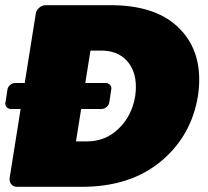

<svg xmlns="http://www.w3.org/2000/svg" viewBox="-32 -720 802 740"><path d="M260.8 -175H302.5Q375 -175 425.8 -224.6Q476.7 -274.2 489.2 -350Q491.7 -368.3 491.7 -385.8Q491.7 -448.3 456.2 -486.7Q420.8 -525 358.3 -525H316.7L296.7 -400H375.8Q385 -400 391.2 -393.8Q397.5 -387.5 397.5 -378.3L396.7 -376.7V-375L389.2 -325Q387.5 -315 378.8 -307.5Q370 -300 360 -300H280.8ZM-10.8 -325 -3.3 -375Q-1.7 -385 7.1 -392.5Q15.8 -400 25.8 -400H63.3L105.8 -666.7Q107.5 -680 118.8 -690Q130 -700 144.2 -700H394.2Q560 -700 647.9 -621.2Q735.8 -542.5 735.8 -413.3Q735.8 -382.5 730.8 -350Q705.8 -195.8 587.9 -97.9Q470 0 283.3 0H33.3Q20.8 0 12.9 -8.3Q5 -16.7 5 -28.3V-33.3L47.5 -300H10Q0.8 -300 -5.4 -306.2Q-11.7 -312.5 -11.7 -321.7V-323.3Q-10.8 -324.2 -10.8 -325Z"/></svg>

Font: BoonTook Mon
Style: Italic
Weight: 400
Italic angle: -9°
Designer: Sungsit Sawaiwan
Foundry: FontUni
Version: Version 3.0